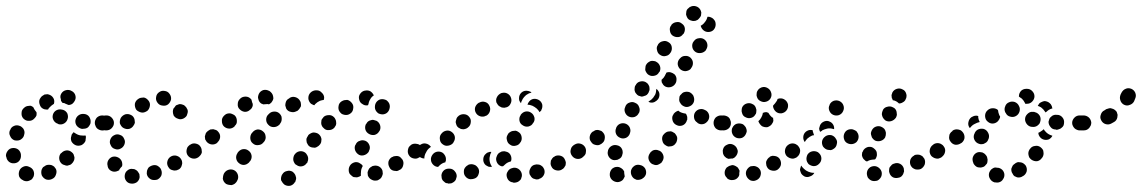

<svg xmlns="http://www.w3.org/2000/svg" viewBox="-35 -582 3818 642"><path d="M54 24Q59 24 63 22Q68 20 72 17Q75 13 77 9Q81 -1 77 -11Q73 -20 63 -24Q63 -24 63 -24Q53 -29 44 -25Q34 -21 30 -12Q26 -2 29 8Q33 17 43 21Q43 22 44 22Q49 24 54 24ZM152 2Q156 -8 152 -17Q149 -21 146 -25Q142 -28 137 -30Q133 -31 128 -31Q123 -31 118 -29L117 -28Q113 -26 109 -23Q106 -19 104 -14Q103 -10 103 -5Q103 0 105 5Q110 14 119 18Q129 21 138 17L140 16Q149 12 152 2ZM213 -47Q214 -51 214 -56Q213 -61 211 -66Q209 -70 205 -73Q197 -80 187 -79Q177 -78 170 -70H169Q162 -62 163 -51Q164 -41 172 -34Q176 -31 181 -30Q185 -28 190 -28Q195 -29 200 -31Q204 -33 207 -37L208 -38Q211 -42 213 -47ZM-5 -41Q3 -35 13 -36Q24 -37 30 -45Q36 -53 35 -64V-65Q34 -75 26 -82Q18 -88 7 -87Q-3 -86 -9 -78Q-16 -69 -15 -59L-14 -58Q-13 -48 -5 -41ZM252 -121Q253 -125 251 -129Q244 -128 238 -129H236Q227 -130 219 -135Q215 -137 211 -140Q209 -138 207 -135Q205 -133 204 -130V-128Q200 -119 204 -109Q209 -100 219 -96Q228 -93 238 -97Q247 -102 251 -111V-113Q252 -117 252 -121ZM-1 -127Q3 -117 13 -113Q17 -112 22 -112Q27 -112 32 -114Q36 -116 40 -120Q43 -123 45 -128V-129Q47 -134 47 -139Q47 -144 45 -148Q43 -153 39 -156Q35 -160 31 -161Q21 -165 12 -161Q2 -157 -1 -147L-2 -146Q-6 -136 -1 -127ZM338 -153Q346 -161 346 -171Q346 -181 338 -189Q331 -196 321 -196H319Q309 -196 302 -189Q294 -181 294 -171Q294 -161 302 -153Q309 -146 319 -146H320Q331 -146 338 -153ZM250 -152Q255 -153 259 -156Q263 -160 265 -164Q268 -168 268 -173Q269 -183 263 -192Q257 -200 246 -201H245Q235 -202 227 -196Q219 -190 217 -179Q216 -169 222 -161Q229 -153 239 -151H240Q245 -151 250 -152ZM179 -169Q188 -174 191 -184Q194 -193 190 -203Q185 -212 175 -215H174Q164 -218 155 -214Q145 -209 142 -199Q139 -189 144 -180Q149 -171 159 -168L160 -167Q170 -164 179 -169ZM38 -211Q37 -206 37 -201Q37 -196 39 -192Q41 -187 45 -184Q53 -177 63 -178Q73 -178 80 -186L81 -187Q85 -191 87 -196Q88 -202 87 -207Q87 -208 86 -208Q80 -215 76 -224Q73 -226 69 -228Q66 -229 62 -228Q57 -228 52 -226Q48 -224 44 -220L43 -219Q40 -216 38 -211ZM98 -232Q94 -242 98 -251Q99 -252 100 -254Q102 -258 106 -261Q110 -264 114 -266Q119 -267 124 -267Q129 -266 133 -264Q141 -260 145 -251Q148 -243 145 -234Q145 -234 144 -234Q136 -229 129 -221Q127 -219 126 -216Q122 -215 118 -216Q114 -216 110 -218Q101 -222 98 -232ZM167 -256Q167 -256 167 -257Q167 -259 167 -261Q167 -263 168 -265Q172 -275 181 -279Q191 -283 200 -280Q201 -279 202 -279Q212 -275 216 -266Q220 -256 216 -247Q213 -240 207 -235Q201 -231 194 -231Q188 -234 182 -236L181 -237Q177 -238 174 -238Q172 -240 171 -242Q170 -243 169 -245Q169 -250 167 -256Z M423 27Q431 20 432 10Q432 5 431 0Q429 -4 426 -8Q423 -12 419 -14Q415 -17 410 -17H409Q399 -19 391 -12Q383 -6 382 5Q381 15 387 23Q393 31 404 32Q414 33 423 27ZM504 6Q508 -4 504 -14Q503 -18 499 -22Q496 -25 491 -28Q487 -30 482 -30Q477 -30 472 -28Q467 -26 463 -23Q460 -20 458 -15Q456 -11 456 -6Q455 -1 457 4Q459 9 462 12Q466 16 470 18Q475 20 480 20Q485 20 489 19H490Q499 15 504 6ZM336 -11Q327 -16 325 -26V-27Q322 -37 327 -46Q332 -55 342 -58Q352 -60 361 -55Q370 -50 373 -40Q374 -36 374 -33Q374 -29 373 -26Q368 -21 364 -15Q364 -14 364 -13Q362 -12 360 -11Q358 -10 355 -9Q345 -6 336 -11ZM569 -21Q572 -25 573 -30Q575 -35 574 -40Q574 -44 571 -49Q566 -58 556 -61Q547 -64 537 -59Q528 -54 525 -44Q522 -34 527 -25Q530 -20 533 -17Q537 -14 542 -13Q547 -11 552 -12Q557 -12 561 -15H562Q566 -17 569 -21ZM628 -56Q632 -59 635 -63Q638 -68 638 -73Q639 -77 638 -82Q637 -87 634 -91Q628 -100 618 -101Q608 -103 599 -97Q595 -94 592 -90Q590 -86 589 -81Q588 -76 589 -71Q590 -66 593 -62Q599 -54 609 -52Q619 -50 628 -56ZM335 -97Q339 -87 349 -84Q359 -80 368 -85Q377 -89 381 -99Q385 -109 380 -118Q376 -128 366 -131Q356 -135 347 -130Q338 -126 334 -116Q330 -106 335 -97ZM297 -148Q306 -144 316 -147Q324 -150 329 -158Q333 -166 332 -175Q330 -184 323 -190Q316 -196 307 -196Q297 -196 289 -189Q282 -181 282 -171Q282 -166 284 -162Q287 -152 297 -148ZM366 -179Q365 -174 366 -169Q368 -164 371 -160Q374 -156 378 -154Q387 -149 397 -151Q407 -154 412 -163Q415 -167 416 -172Q416 -177 415 -182Q414 -187 411 -191Q408 -195 404 -197Q395 -202 385 -200Q375 -197 369 -188Q367 -184 366 -179ZM560 -185Q569 -181 579 -186Q583 -188 587 -192Q590 -195 591 -200Q593 -205 593 -210Q593 -215 590 -219Q588 -224 584 -227Q581 -231 576 -232Q571 -234 566 -234Q561 -233 557 -231Q556 -231 554 -230Q553 -229 552 -228Q549 -223 545 -219Q543 -214 543 -209Q543 -203 545 -198V-197Q550 -188 560 -185ZM416 -235Q415 -225 420 -216Q423 -212 427 -210Q432 -207 437 -206Q441 -205 446 -206Q451 -207 455 -210H456Q464 -216 466 -227Q468 -237 462 -245Q459 -249 455 -252Q451 -255 446 -256Q441 -256 436 -255Q431 -254 427 -251Q418 -245 416 -235ZM496 -273Q488 -267 487 -257Q485 -247 492 -238Q498 -230 508 -229Q519 -227 527 -233Q535 -240 537 -250Q538 -260 532 -268Q526 -277 515 -278Q505 -280 496 -273Z M955 17Q956 13 954 8Q953 3 950 -1Q947 -5 943 -8Q934 -13 924 -10Q914 -8 909 1L908 2Q906 6 905 11Q904 16 905 21Q907 25 910 29Q913 33 917 36Q926 41 936 39Q946 36 951 27H952Q954 22 955 17ZM761 5Q759 -5 751 -11Q742 -17 732 -15Q722 -13 716 -5L714 -2Q712 2 711 7Q710 12 710 16Q711 21 714 26Q717 30 721 33Q725 35 730 36Q735 37 739 37Q744 36 749 33Q753 30 756 26L757 24Q763 15 761 5ZM1236 16Q1240 13 1242 8Q1244 4 1245 -1Q1245 -6 1244 -11Q1241 -21 1231 -26Q1222 -30 1212 -27H1211Q1207 -25 1203 -22Q1199 -19 1197 -14Q1195 -10 1194 -5Q1194 0 1195 5Q1199 15 1208 19Q1217 24 1227 21H1228Q1232 19 1236 16ZM1147 10Q1143 8 1139 4Q1135 1 1133 -3Q1131 -8 1131 -13V-14Q1131 -24 1138 -32Q1145 -39 1155 -40Q1160 -40 1165 -38Q1169 -36 1173 -33Q1174 -32 1176 -30Q1177 -28 1178 -27Q1177 -26 1177 -25Q1172 -16 1172 -6Q1171 0 1172 5Q1169 8 1165 9Q1161 11 1157 11Q1152 11 1147 10ZM1313 -29Q1316 -39 1311 -48Q1308 -52 1305 -55Q1301 -59 1296 -60Q1291 -61 1286 -60Q1281 -60 1277 -57H1276Q1267 -52 1264 -42Q1262 -32 1267 -23Q1269 -18 1273 -15Q1277 -12 1282 -11Q1287 -10 1292 -10Q1297 -11 1301 -14H1302Q1311 -19 1313 -29ZM995 -46Q996 -51 995 -56Q994 -61 991 -65Q989 -69 985 -72Q976 -78 966 -76Q956 -74 950 -65L949 -64Q947 -60 946 -55Q945 -50 946 -45Q947 -41 950 -36Q952 -32 957 -30Q965 -24 975 -26Q985 -28 991 -37H992Q994 -42 995 -46ZM806 -63Q804 -73 795 -79Q791 -82 786 -83Q781 -84 776 -83Q771 -82 767 -79Q763 -76 760 -72L759 -70Q753 -61 755 -51Q757 -41 766 -35Q770 -32 775 -31Q780 -30 784 -31Q789 -32 793 -35Q798 -38 800 -42L802 -44Q808 -53 806 -63ZM1375 -63Q1378 -67 1378 -72Q1379 -77 1378 -82Q1377 -87 1374 -91Q1369 -100 1358 -101Q1348 -103 1340 -98L1339 -97Q1335 -94 1332 -90Q1330 -86 1329 -81Q1328 -76 1329 -71Q1330 -66 1333 -62Q1338 -54 1349 -52Q1359 -50 1367 -56H1368Q1372 -59 1375 -63ZM636 -64Q639 -68 640 -73Q640 -78 639 -83Q638 -88 635 -92Q630 -100 619 -102Q609 -104 601 -98H600Q596 -95 593 -90Q590 -86 589 -81Q589 -76 590 -72Q591 -67 593 -63Q599 -54 610 -52Q620 -51 628 -56L629 -57Q633 -60 636 -64ZM1153 -78Q1157 -69 1166 -64Q1171 -62 1175 -62Q1180 -62 1185 -64Q1190 -66 1193 -69Q1197 -72 1199 -77V-78Q1204 -87 1200 -97Q1196 -107 1187 -111Q1182 -113 1177 -113Q1172 -113 1168 -111Q1163 -110 1159 -106Q1156 -103 1154 -98L1153 -97Q1149 -88 1153 -78ZM1039 -107Q1040 -112 1040 -117Q1039 -122 1037 -126Q1034 -131 1030 -134Q1026 -137 1021 -138Q1017 -139 1012 -139Q1007 -138 1002 -135Q998 -133 995 -129V-128Q992 -124 990 -119Q989 -115 990 -110Q990 -105 993 -101Q995 -96 999 -93Q1003 -90 1008 -89Q1013 -88 1018 -88Q1023 -89 1027 -92Q1031 -94 1034 -98L1035 -99Q1038 -103 1039 -107ZM853 -127Q852 -137 844 -143Q836 -150 825 -149Q815 -147 809 -139L807 -137Q801 -129 802 -118Q803 -108 811 -102Q819 -95 830 -97Q840 -98 846 -106L848 -108Q855 -117 853 -127ZM701 -123Q702 -133 695 -141Q692 -145 688 -147Q683 -149 678 -150Q673 -150 668 -149Q664 -147 660 -144L659 -143Q655 -140 653 -136Q651 -131 650 -126Q650 -121 651 -116Q653 -112 656 -108Q663 -100 673 -99Q684 -98 692 -105V-106Q700 -113 701 -123ZM1187 -148Q1190 -139 1199 -134Q1208 -129 1218 -131Q1228 -134 1233 -143L1234 -144Q1239 -153 1236 -163Q1233 -173 1224 -178Q1219 -180 1214 -181Q1210 -182 1205 -180Q1200 -179 1196 -176Q1192 -173 1190 -168H1189Q1184 -158 1187 -148ZM1088 -163Q1090 -168 1089 -173Q1089 -178 1087 -182Q1085 -187 1082 -190Q1074 -198 1064 -197Q1053 -197 1046 -190V-189Q1042 -185 1040 -181Q1039 -176 1039 -171Q1039 -166 1041 -162Q1043 -157 1047 -154Q1054 -146 1064 -147Q1075 -147 1082 -154L1083 -155Q1086 -159 1088 -163ZM757 -178Q757 -189 750 -196Q746 -199 741 -201Q737 -203 732 -203Q727 -203 722 -201Q718 -199 714 -195Q706 -187 707 -177Q707 -166 714 -159Q722 -152 732 -152Q742 -152 750 -160V-161Q758 -168 757 -178ZM905 -174Q907 -179 907 -184Q907 -189 906 -193Q904 -198 900 -202Q893 -209 883 -209Q872 -209 865 -202L863 -200Q855 -193 855 -182Q855 -172 862 -165Q869 -157 880 -157Q890 -157 898 -164L900 -166Q903 -170 905 -174ZM1146 -219Q1148 -229 1142 -237Q1139 -241 1135 -244Q1131 -247 1126 -248Q1121 -248 1116 -247Q1112 -246 1107 -243Q1098 -237 1097 -227Q1095 -216 1101 -208Q1104 -204 1108 -201Q1112 -199 1117 -198Q1122 -197 1127 -198Q1132 -199 1136 -202Q1145 -208 1146 -219ZM1219 -219Q1220 -214 1223 -210Q1226 -206 1230 -203Q1234 -201 1239 -200Q1249 -198 1258 -204Q1266 -210 1268 -221Q1269 -226 1268 -231Q1267 -236 1264 -240Q1261 -244 1257 -247Q1253 -249 1248 -250Q1237 -252 1229 -246Q1221 -240 1219 -230V-229Q1218 -224 1219 -219ZM966 -218Q969 -222 971 -226Q972 -231 971 -236Q971 -241 968 -245Q963 -254 953 -257Q943 -260 934 -255L932 -253Q927 -251 924 -247Q921 -243 920 -238Q919 -234 919 -229Q920 -224 922 -219Q927 -210 937 -208Q947 -205 956 -210L959 -211Q963 -214 966 -218ZM803 -216H802Q795 -208 784 -208Q774 -209 767 -216Q759 -223 760 -234Q760 -244 767 -251L768 -252Q775 -259 786 -259Q796 -259 803 -252Q804 -251 805 -250Q805 -249 806 -248Q806 -246 807 -244Q808 -239 810 -235Q811 -230 809 -225Q807 -220 803 -216ZM1203 -250Q1207 -258 1215 -263Q1211 -272 1203 -277Q1195 -281 1186 -279H1185Q1175 -277 1169 -268Q1163 -260 1166 -249Q1168 -239 1177 -234Q1185 -228 1195 -230L1196 -231Q1196 -232 1196 -233H1197Q1198 -242 1203 -250ZM998 -245Q996 -249 996 -254Q996 -265 1003 -272Q1010 -279 1020 -280H1023H1024Q1034 -280 1041 -272Q1049 -265 1049 -254Q1049 -253 1048 -251Q1048 -250 1048 -248Q1041 -247 1035 -245Q1026 -241 1019 -234Q1017 -232 1016 -230Q1012 -231 1009 -233Q1006 -234 1003 -237Q1000 -240 998 -245ZM840 -235Q836 -237 833 -241Q830 -245 829 -250Q827 -255 828 -260Q829 -265 831 -269Q836 -278 846 -281Q856 -283 865 -278Q866 -278 867 -277Q871 -274 874 -270Q877 -266 878 -261Q879 -257 879 -252Q878 -247 875 -243Q873 -239 870 -237Q868 -235 864 -233Q862 -234 859 -234Q852 -234 845 -233Q844 -233 843 -234Q842 -234 841 -235Q840 -235 840 -235Z M1474 31Q1479 29 1483 26Q1487 23 1489 19Q1491 14 1492 9Q1493 -1 1486 -9Q1480 -17 1470 -18H1469Q1458 -19 1450 -13Q1442 -6 1441 4Q1441 9 1442 14Q1443 18 1446 22Q1450 26 1454 29Q1458 31 1463 31L1464 32Q1469 32 1474 31ZM1691 28Q1696 27 1700 24Q1704 21 1707 17Q1709 12 1710 7Q1711 -3 1705 -11Q1699 -19 1689 -21H1688Q1683 -22 1678 -20Q1673 -19 1669 -16Q1665 -13 1663 -9Q1660 -5 1659 0Q1658 10 1664 19Q1670 27 1681 28L1682 29Q1687 29 1691 28ZM1783 4Q1788 -5 1785 -15Q1783 -20 1780 -24Q1777 -27 1772 -30Q1768 -32 1763 -32Q1758 -33 1753 -31H1752Q1742 -28 1738 -18Q1733 -9 1736 1Q1738 5 1741 9Q1744 13 1748 15Q1753 17 1758 18Q1763 18 1767 17L1768 16Q1778 13 1783 4ZM1565 1Q1569 -9 1565 -18Q1562 -23 1559 -26Q1555 -30 1551 -31Q1546 -33 1541 -33Q1536 -33 1531 -31L1530 -30Q1526 -28 1523 -25Q1519 -21 1517 -16Q1516 -12 1516 -7Q1516 -2 1518 3Q1520 7 1524 11Q1527 14 1532 16Q1537 18 1542 17Q1547 17 1551 15H1552Q1562 11 1565 1ZM1851 -21Q1854 -25 1856 -29Q1857 -34 1857 -39Q1856 -44 1854 -48Q1850 -58 1840 -61Q1830 -64 1821 -60L1820 -59Q1815 -57 1812 -53Q1809 -49 1807 -45Q1806 -40 1806 -35Q1806 -30 1809 -25Q1813 -16 1823 -13Q1833 -10 1842 -14L1843 -15Q1848 -17 1851 -21ZM1608 -74Q1603 -75 1599 -73Q1594 -72 1591 -69L1590 -68Q1582 -62 1581 -51Q1580 -41 1586 -33Q1589 -29 1594 -27Q1598 -24 1603 -24Q1605 -24 1606 -24Q1608 -24 1610 -24Q1609 -26 1608 -28Q1603 -36 1602 -46Q1601 -55 1604 -64V-65Q1606 -70 1608 -74ZM1411 -34Q1405 -42 1406 -52V-53Q1408 -63 1416 -70Q1424 -76 1434 -75Q1445 -74 1451 -65Q1457 -57 1456 -47V-46Q1456 -44 1455 -43Q1455 -41 1454 -39Q1454 -39 1453 -39Q1444 -37 1436 -30Q1433 -27 1430 -24Q1429 -24 1429 -24Q1428 -24 1428 -24Q1418 -25 1411 -34ZM1627 -38Q1622 -48 1625 -57L1626 -59Q1627 -63 1630 -67Q1633 -71 1638 -73Q1642 -76 1647 -76Q1652 -77 1657 -75Q1667 -73 1672 -64Q1677 -54 1674 -44L1673 -43Q1673 -43 1673 -43Q1673 -43 1673 -42Q1663 -40 1656 -34Q1651 -30 1647 -26Q1646 -26 1644 -26Q1643 -26 1642 -26Q1632 -29 1627 -38ZM1919 -63Q1922 -67 1923 -72Q1924 -77 1923 -82Q1922 -87 1919 -91Q1913 -99 1903 -101Q1892 -103 1884 -97L1883 -96Q1879 -94 1876 -89Q1874 -85 1873 -80Q1872 -75 1873 -71Q1874 -66 1877 -62Q1883 -53 1893 -51Q1903 -49 1912 -55V-56Q1917 -59 1919 -63ZM1390 -73Q1394 -82 1402 -88Q1404 -89 1406 -91Q1406 -91 1406 -91Q1406 -92 1405 -92Q1399 -100 1389 -102Q1379 -104 1371 -98H1370Q1361 -92 1359 -81Q1358 -71 1363 -63Q1367 -58 1372 -55Q1378 -52 1384 -52Q1384 -53 1384 -55V-56Q1385 -65 1390 -73ZM1660 -114Q1662 -103 1671 -98Q1679 -92 1690 -95Q1700 -97 1705 -106L1706 -107Q1711 -115 1709 -125Q1707 -136 1698 -141Q1694 -144 1689 -145Q1684 -145 1679 -144Q1674 -143 1670 -140Q1666 -138 1663 -133V-132Q1657 -124 1660 -114ZM1436 -115Q1437 -105 1446 -99Q1454 -93 1464 -95Q1475 -97 1481 -105V-106Q1487 -114 1486 -124Q1484 -135 1475 -141Q1467 -147 1457 -145Q1447 -143 1441 -135L1440 -134Q1434 -126 1436 -115ZM1492 -187Q1490 -182 1489 -177Q1488 -173 1490 -168Q1491 -163 1494 -159Q1497 -155 1502 -153Q1506 -150 1511 -150Q1516 -149 1521 -151Q1525 -152 1529 -155L1530 -156Q1538 -162 1539 -172Q1541 -183 1534 -191Q1528 -199 1518 -200Q1507 -201 1499 -195L1498 -194Q1494 -191 1492 -187ZM1702 -178Q1704 -168 1713 -163Q1717 -160 1722 -159Q1727 -158 1732 -159Q1736 -160 1741 -163Q1745 -166 1747 -170L1748 -171Q1754 -179 1752 -189Q1749 -200 1741 -205Q1737 -208 1732 -209Q1727 -210 1722 -209Q1717 -208 1713 -205Q1709 -202 1706 -198V-197Q1700 -189 1702 -178ZM1554 -224Q1551 -214 1556 -205Q1561 -196 1571 -193Q1581 -190 1590 -195H1591Q1600 -200 1603 -210Q1606 -220 1601 -229Q1597 -238 1587 -241Q1577 -244 1568 -239H1567Q1558 -234 1554 -224ZM1731 -238 1732 -239Q1737 -248 1747 -251Q1757 -253 1766 -248Q1775 -243 1778 -233Q1780 -223 1775 -214V-213Q1774 -211 1772 -210Q1771 -208 1769 -207Q1768 -209 1766 -212Q1761 -219 1753 -224Q1746 -229 1737 -231Q1733 -232 1729 -232Q1729 -234 1730 -235Q1731 -237 1731 -238ZM1627 -258Q1622 -249 1625 -239Q1627 -235 1630 -231Q1633 -227 1638 -225Q1642 -222 1647 -222Q1652 -221 1657 -223H1658Q1668 -226 1672 -235Q1677 -244 1674 -254Q1671 -264 1662 -269Q1653 -274 1643 -271H1642Q1632 -267 1627 -258ZM1712 -275Q1720 -280 1730 -278H1731Q1734 -277 1737 -276Q1740 -275 1742 -273Q1742 -273 1741 -272Q1732 -270 1724 -264Q1717 -258 1712 -250V-249Q1708 -243 1707 -237Q1703 -241 1701 -247Q1700 -253 1701 -259Q1703 -269 1712 -275Z M2029 27Q2018 26 2011 19Q2011 18 2010 18Q2003 10 2004 -1Q2005 -11 2012 -18Q2016 -21 2021 -23Q2025 -24 2030 -24Q2035 -24 2040 -21Q2044 -19 2048 -15Q2048 -15 2048 -15Q2049 -14 2050 -12Q2051 -11 2052 -9Q2052 -3 2053 2Q2053 5 2054 8Q2053 11 2051 14Q2049 18 2047 20Q2039 27 2029 27ZM2125 0Q2127 -10 2122 -19Q2116 -28 2106 -30Q2096 -33 2087 -28L2086 -27Q2078 -22 2075 -12Q2073 -2 2078 7Q2081 12 2085 15Q2089 17 2093 19Q2098 20 2103 19Q2108 18 2112 16L2113 15Q2122 10 2125 0ZM2184 -57Q2183 -67 2176 -74Q2172 -78 2167 -79Q2163 -81 2158 -81Q2153 -81 2148 -79Q2144 -76 2140 -73V-72Q2133 -64 2133 -54Q2134 -44 2141 -37Q2145 -33 2150 -32Q2154 -30 2159 -30Q2164 -30 2169 -33Q2173 -35 2177 -38V-39Q2184 -47 2184 -57ZM2000 -59Q2005 -50 2015 -47Q2020 -46 2025 -47Q2030 -47 2034 -50Q2039 -52 2042 -56Q2045 -60 2046 -65V-66Q2048 -70 2047 -75Q2047 -80 2044 -85Q2042 -89 2038 -92Q2034 -95 2029 -96Q2019 -99 2010 -94Q2001 -89 1998 -79V-78Q1995 -68 2000 -59ZM1921 -64Q1924 -68 1924 -73Q1925 -78 1924 -83Q1923 -88 1920 -92Q1914 -100 1904 -102Q1894 -104 1886 -98H1885Q1876 -92 1874 -81Q1873 -71 1878 -63Q1884 -54 1895 -52Q1905 -51 1913 -56L1914 -57Q1918 -60 1921 -64ZM2229 -114Q2230 -119 2229 -124Q2227 -129 2224 -133Q2222 -137 2217 -139Q2213 -142 2208 -143Q2203 -143 2198 -142Q2194 -141 2190 -138Q2186 -135 2183 -131L2182 -130Q2177 -121 2180 -111Q2182 -101 2191 -96Q2195 -93 2200 -92Q2205 -92 2210 -93Q2215 -94 2219 -97Q2223 -100 2225 -104L2226 -105Q2228 -109 2229 -114ZM1987 -118Q1989 -129 1983 -137Q1980 -141 1976 -144Q1971 -146 1967 -147Q1962 -148 1957 -147Q1952 -145 1948 -142H1947Q1939 -136 1937 -126Q1935 -115 1942 -107Q1944 -103 1949 -100Q1953 -98 1958 -97Q1963 -96 1968 -97Q1972 -99 1976 -101L1977 -102Q1986 -108 1987 -118ZM2025 -134Q2029 -125 2039 -121Q2048 -117 2058 -121Q2067 -125 2071 -135V-136Q2075 -145 2071 -155Q2067 -164 2058 -168Q2048 -172 2038 -168Q2029 -164 2025 -154V-153Q2021 -144 2025 -134ZM2402 -153Q2409 -160 2409 -171Q2409 -176 2407 -180Q2406 -185 2402 -189Q2399 -192 2394 -194Q2389 -196 2384 -196H2383Q2373 -196 2366 -189Q2358 -182 2358 -171Q2358 -166 2360 -162Q2362 -157 2365 -153Q2369 -150 2373 -148Q2378 -146 2383 -146H2384Q2394 -146 2402 -153ZM2261 -178V-177Q2257 -167 2248 -163Q2238 -159 2229 -163Q2219 -167 2215 -176Q2211 -186 2214 -195L2215 -196Q2217 -202 2222 -206Q2227 -210 2233 -212Q2238 -207 2245 -205Q2251 -203 2258 -202Q2260 -200 2261 -197Q2262 -194 2263 -191Q2263 -189 2263 -187Q2263 -185 2263 -182Q2262 -180 2261 -178ZM2306 -167Q2311 -166 2316 -167Q2321 -168 2325 -171Q2329 -174 2332 -178Q2338 -187 2336 -197Q2334 -207 2325 -213H2324Q2315 -219 2305 -217Q2295 -215 2289 -206Q2284 -198 2286 -187Q2288 -177 2297 -172V-171Q2302 -168 2306 -167ZM2055 -206Q2059 -196 2068 -192Q2077 -188 2087 -191Q2097 -195 2101 -204L2102 -205Q2106 -215 2102 -224Q2099 -234 2089 -238Q2080 -243 2070 -239Q2060 -236 2056 -226V-225Q2051 -216 2055 -206ZM2253 -226Q2262 -222 2272 -227Q2281 -231 2285 -241Q2288 -251 2284 -260V-261Q2279 -270 2270 -274Q2260 -277 2250 -273Q2246 -271 2243 -267Q2239 -264 2237 -259Q2236 -254 2236 -249Q2236 -244 2238 -240L2239 -239Q2243 -230 2253 -226ZM2170 -263Q2169 -252 2161 -246L2160 -245Q2154 -240 2147 -239Q2139 -238 2133 -242Q2138 -245 2143 -249Q2150 -255 2154 -263L2155 -264Q2159 -272 2159 -281Q2160 -283 2160 -285Q2161 -284 2162 -283Q2163 -282 2164 -281Q2171 -273 2170 -263ZM2087 -286Q2086 -281 2088 -276Q2089 -272 2093 -268Q2096 -264 2100 -262Q2105 -260 2110 -259Q2115 -259 2119 -261Q2124 -262 2128 -265Q2132 -269 2134 -273V-274Q2137 -279 2137 -283Q2137 -288 2136 -293Q2134 -298 2131 -302Q2128 -305 2123 -308Q2114 -312 2104 -309Q2094 -306 2090 -296H2089Q2087 -291 2087 -286ZM2227 -315Q2228 -325 2221 -333Q2215 -338 2208 -340Q2200 -342 2193 -339Q2192 -335 2189 -331V-330Q2185 -322 2178 -316Q2177 -316 2177 -315Q2177 -310 2178 -306Q2180 -302 2183 -298Q2190 -290 2201 -290Q2211 -290 2219 -297Q2227 -305 2227 -315ZM2123 -355Q2122 -350 2123 -346Q2125 -341 2128 -337Q2131 -333 2135 -331Q2144 -326 2154 -329Q2164 -331 2169 -341H2170Q2175 -351 2172 -360Q2169 -370 2160 -375Q2156 -378 2151 -378Q2146 -379 2141 -378Q2136 -376 2132 -373Q2128 -370 2126 -366L2125 -365Q2123 -360 2123 -355ZM2282 -371Q2282 -381 2274 -389Q2266 -396 2256 -395Q2246 -395 2239 -387L2238 -386Q2231 -379 2231 -368Q2232 -358 2239 -351Q2247 -344 2257 -344Q2268 -345 2275 -352V-353Q2282 -361 2282 -371ZM2162 -414Q2164 -403 2173 -398Q2182 -392 2192 -395Q2202 -397 2207 -406L2208 -407Q2213 -416 2211 -426Q2209 -436 2200 -441Q2191 -447 2181 -444Q2171 -442 2165 -433V-432Q2159 -424 2162 -414ZM2330 -435Q2328 -445 2319 -451Q2311 -456 2301 -454Q2291 -453 2285 -444L2284 -443Q2278 -435 2280 -424Q2282 -414 2291 -408Q2299 -403 2310 -405Q2320 -407 2326 -415V-416Q2332 -425 2330 -435ZM2205 -480Q2206 -469 2214 -463Q2223 -457 2233 -458Q2243 -459 2249 -468H2250Q2256 -477 2255 -487Q2254 -497 2245 -503Q2237 -510 2227 -508Q2217 -507 2210 -499V-498Q2203 -490 2205 -480ZM2356 -511Q2354 -515 2350 -519Q2347 -522 2342 -524Q2338 -526 2333 -526Q2332 -526 2332 -526Q2331 -526 2331 -526Q2331 -525 2330 -524Q2328 -515 2321 -507Q2316 -500 2308 -496Q2310 -487 2317 -481Q2324 -475 2333 -475Q2344 -475 2351 -482Q2358 -490 2358 -500V-501Q2358 -506 2356 -511ZM2264 -552Q2261 -549 2260 -544Q2259 -539 2259 -534Q2260 -529 2262 -525Q2264 -520 2268 -517Q2272 -514 2277 -513Q2282 -511 2287 -512Q2292 -512 2296 -515H2297Q2301 -518 2304 -522Q2307 -525 2309 -530Q2310 -535 2310 -540Q2309 -545 2307 -549Q2302 -558 2292 -561Q2282 -564 2273 -559H2272Q2268 -556 2264 -552Z M2507 8Q2511 -2 2508 -11Q2506 -16 2502 -20Q2499 -23 2494 -25Q2490 -27 2485 -27Q2480 -27 2475 -26Q2466 -22 2461 -12Q2457 -3 2461 7Q2465 16 2474 21Q2484 25 2493 21Q2503 17 2507 8ZM2414 20Q2404 21 2396 14V13Q2388 6 2388 -4Q2388 -14 2395 -22Q2399 -25 2403 -27Q2408 -29 2413 -30Q2418 -30 2422 -28Q2427 -26 2430 -23H2431Q2433 -20 2435 -17Q2437 -14 2438 -11Q2437 -7 2437 -3Q2437 0 2437 3Q2436 6 2435 8Q2433 11 2431 13Q2424 20 2414 20ZM2576 -30Q2578 -40 2573 -49Q2571 -53 2567 -56Q2563 -59 2558 -60Q2553 -61 2548 -61Q2543 -60 2539 -58V-57Q2535 -55 2532 -51Q2529 -47 2527 -42Q2526 -37 2527 -33Q2527 -28 2530 -23Q2535 -14 2545 -12Q2555 -9 2564 -14Q2573 -20 2576 -30ZM2390 -57Q2386 -60 2384 -65Q2382 -69 2382 -74Q2381 -79 2383 -84Q2386 -94 2396 -98Q2405 -103 2415 -99Q2420 -97 2423 -94Q2427 -91 2429 -86Q2431 -82 2432 -77Q2432 -72 2430 -67Q2428 -62 2424 -58Q2421 -54 2415 -52Q2414 -52 2412 -52Q2407 -52 2402 -51Q2401 -51 2400 -51Q2399 -52 2398 -52Q2394 -53 2390 -57ZM2636 -64Q2639 -68 2639 -73Q2640 -78 2639 -82Q2638 -87 2635 -91Q2629 -100 2619 -101Q2609 -103 2600 -97Q2592 -91 2590 -81Q2588 -71 2594 -62Q2597 -58 2601 -56Q2606 -53 2611 -52Q2615 -51 2620 -52Q2625 -54 2629 -56V-57Q2633 -59 2636 -64ZM2414 -154Q2413 -154 2413 -153Q2410 -143 2414 -134Q2418 -125 2428 -121Q2437 -118 2446 -121Q2455 -125 2459 -134Q2461 -138 2462 -143Q2462 -148 2460 -153Q2459 -157 2455 -161Q2452 -165 2448 -167Q2438 -171 2428 -168Q2419 -165 2414 -155Q2414 -155 2414 -154ZM2401 -175Q2399 -184 2392 -190Q2385 -196 2376 -196Q2366 -196 2358 -189Q2351 -181 2351 -171Q2351 -161 2358 -153Q2366 -146 2376 -146Q2380 -146 2383 -147Q2386 -148 2389 -150Q2390 -156 2392 -161Q2393 -163 2394 -165Q2397 -171 2401 -175ZM2520 -206Q2523 -207 2527 -207Q2530 -207 2533 -205Q2534 -205 2534 -205Q2539 -196 2546 -190Q2548 -189 2550 -188Q2550 -188 2550 -188Q2550 -188 2550 -188Q2551 -183 2551 -178Q2550 -173 2547 -169Q2545 -165 2541 -162Q2537 -159 2532 -157Q2527 -156 2522 -157Q2517 -158 2513 -160Q2509 -163 2506 -167Q2503 -171 2501 -176Q2501 -176 2501 -176Q2501 -176 2501 -177Q2507 -182 2511 -190Q2515 -197 2516 -205Q2517 -205 2518 -205Q2519 -206 2520 -206ZM2445 -215Q2444 -210 2446 -205Q2447 -200 2450 -196Q2453 -192 2458 -190Q2467 -185 2477 -188Q2487 -191 2491 -200H2492Q2494 -205 2494 -210Q2495 -215 2493 -219Q2492 -224 2489 -228Q2486 -232 2481 -234Q2472 -239 2462 -236Q2452 -233 2447 -224Q2445 -219 2445 -215ZM2600 -232Q2598 -242 2590 -248Q2582 -254 2572 -253Q2570 -253 2568 -252Q2566 -252 2565 -251Q2564 -247 2562 -244Q2557 -236 2550 -229Q2550 -228 2550 -227Q2550 -226 2550 -225Q2552 -215 2560 -208Q2568 -202 2578 -203Q2589 -205 2595 -213Q2601 -221 2600 -232ZM2503 -285Q2500 -282 2497 -277Q2495 -273 2495 -268Q2494 -263 2496 -258Q2499 -248 2508 -244Q2517 -239 2527 -242Q2537 -245 2542 -254Q2547 -264 2543 -274Q2540 -283 2531 -288Q2522 -293 2512 -290Q2507 -288 2503 -285Z M2893 23Q2898 23 2902 20Q2906 17 2909 13Q2912 9 2913 4Q2915 -6 2910 -14Q2904 -23 2894 -26Q2884 -28 2875 -23Q2866 -17 2864 -7Q2863 -2 2864 3Q2865 8 2867 12Q2870 16 2874 19Q2878 22 2883 23Q2888 24 2893 23ZM2979 8Q2983 4 2985 0Q2987 -5 2988 -9Q2988 -14 2987 -19Q2984 -29 2975 -34Q2965 -39 2955 -35Q2950 -34 2947 -31Q2943 -27 2940 -23Q2938 -19 2938 -14Q2937 -9 2939 -4Q2942 6 2951 11Q2960 15 2970 12H2971Q2975 11 2979 8ZM2640 -16Q2640 -11 2642 -7Q2643 -2 2647 2Q2650 5 2655 8Q2664 12 2673 8Q2683 5 2688 -4Q2682 -4 2677 -5Q2668 -7 2660 -12Q2653 -17 2647 -24Q2646 -26 2644 -29Q2644 -28 2644 -27Q2643 -27 2643 -26Q2641 -21 2640 -16ZM3057 -32Q3060 -42 3056 -51Q3053 -55 3050 -59Q3046 -62 3041 -64Q3037 -65 3032 -65Q3027 -65 3022 -63V-62Q3013 -58 3009 -48Q3006 -38 3010 -29Q3012 -25 3016 -21Q3020 -18 3025 -16Q3029 -15 3034 -15Q3039 -15 3044 -17Q3053 -22 3057 -32ZM2711 -47Q2712 -52 2711 -57Q2710 -62 2707 -66Q2704 -70 2700 -73Q2691 -78 2681 -76Q2671 -74 2665 -65Q2663 -61 2662 -56Q2661 -51 2662 -46Q2663 -41 2666 -37Q2668 -33 2672 -31Q2677 -28 2682 -27Q2686 -26 2691 -27Q2696 -28 2700 -31Q2704 -34 2707 -38Q2710 -42 2711 -47ZM2847 -63Q2847 -68 2848 -73H2849Q2852 -83 2861 -88Q2870 -93 2880 -90Q2885 -88 2888 -85Q2892 -82 2895 -77Q2897 -73 2897 -68Q2898 -63 2896 -58Q2895 -55 2894 -53Q2893 -51 2891 -49Q2886 -49 2881 -48Q2872 -47 2864 -42Q2859 -43 2856 -47Q2852 -50 2850 -54Q2848 -58 2847 -63ZM3120 -64Q3123 -68 3124 -73Q3124 -78 3123 -83Q3122 -87 3119 -91Q3116 -96 3112 -98Q3108 -101 3103 -102Q3098 -102 3093 -101Q3089 -100 3084 -97Q3076 -91 3074 -81Q3072 -71 3078 -62Q3081 -58 3085 -56Q3090 -53 3095 -52Q3099 -51 3104 -52Q3109 -54 3113 -56V-57Q3118 -59 3120 -64ZM2640 -73Q2642 -83 2636 -91Q2633 -96 2629 -98Q2625 -101 2620 -102Q2615 -103 2610 -102Q2605 -101 2601 -98Q2592 -92 2590 -81Q2589 -71 2594 -63Q2600 -54 2611 -52Q2621 -51 2629 -56L2630 -57Q2638 -63 2640 -73ZM2763 -100Q2766 -110 2760 -118Q2755 -127 2745 -130Q2735 -132 2726 -127L2725 -126Q2717 -121 2714 -111Q2712 -101 2717 -92Q2720 -88 2724 -85Q2728 -82 2733 -81Q2738 -80 2743 -80Q2748 -81 2752 -84Q2761 -89 2763 -100ZM2829 -107Q2836 -115 2836 -125Q2836 -130 2834 -135Q2832 -139 2829 -143Q2825 -146 2820 -148Q2816 -150 2811 -150Q2800 -150 2793 -143Q2786 -135 2786 -125Q2786 -120 2788 -115Q2789 -111 2793 -107Q2796 -104 2801 -102Q2806 -100 2811 -100Q2821 -100 2829 -107ZM2659 -141 2660 -142Q2664 -145 2670 -147Q2676 -148 2682 -147Q2683 -141 2685 -136Q2686 -133 2687 -130Q2684 -130 2681 -129Q2672 -125 2665 -119Q2659 -113 2656 -107Q2650 -115 2651 -125Q2652 -135 2659 -141ZM2877 -137Q2877 -132 2879 -127Q2880 -122 2883 -119Q2886 -115 2891 -112Q2900 -108 2910 -111Q2920 -114 2925 -123V-124Q2927 -128 2927 -133Q2928 -138 2926 -143Q2925 -147 2922 -151Q2918 -155 2914 -157Q2905 -162 2895 -159Q2885 -156 2880 -146Q2878 -142 2877 -137ZM2704 -153Q2705 -158 2707 -163Q2711 -172 2721 -176Q2731 -180 2740 -175Q2747 -172 2751 -165Q2755 -158 2754 -150Q2752 -151 2750 -151Q2740 -154 2731 -152Q2722 -150 2714 -146V-145Q2710 -143 2707 -141Q2707 -141 2707 -142Q2706 -143 2706 -144Q2704 -148 2704 -153ZM2914 -204Q2913 -199 2915 -194Q2916 -190 2919 -186Q2922 -182 2926 -179Q2935 -174 2945 -177Q2955 -180 2961 -189Q2963 -193 2964 -198Q2964 -203 2963 -208Q2962 -213 2959 -217Q2956 -221 2951 -223Q2942 -228 2932 -225Q2922 -223 2917 -214V-213Q2915 -209 2914 -204ZM2738 -212Q2742 -202 2751 -198Q2760 -194 2770 -197Q2780 -201 2784 -210Q2789 -220 2785 -230Q2782 -239 2772 -244Q2763 -248 2753 -245Q2743 -241 2739 -232V-231Q2734 -222 2738 -212ZM2946 -264Q2947 -268 2949 -273Q2954 -282 2964 -285Q2974 -288 2983 -283Q2988 -281 2991 -277Q2994 -273 2995 -269Q2997 -264 2996 -259Q2996 -254 2993 -250V-249Q2990 -243 2984 -240Q2978 -236 2971 -236Q2967 -240 2962 -243Q2957 -246 2950 -247Q2949 -249 2949 -251Q2948 -252 2947 -254Q2946 -259 2946 -264Z M3304 28Q3309 27 3313 24Q3317 21 3319 17Q3322 13 3323 8Q3325 -2 3319 -11Q3313 -19 3303 -21Q3302 -21 3301 -21Q3296 -22 3292 -22Q3287 -21 3283 -18Q3278 -15 3276 -11Q3273 -7 3272 -2Q3270 8 3276 17Q3281 25 3291 28Q3293 28 3294 28Q3299 29 3304 28ZM3398 -9Q3400 -19 3395 -28Q3392 -32 3388 -35Q3384 -38 3379 -39Q3374 -40 3369 -40Q3365 -39 3360 -36L3359 -35Q3354 -32 3351 -28Q3349 -24 3347 -19Q3346 -15 3347 -10Q3348 -5 3351 -1Q3353 4 3357 7Q3361 9 3366 11Q3371 12 3376 11Q3381 10 3385 7L3387 6Q3395 1 3398 -9ZM3223 -31Q3226 -27 3231 -24Q3235 -22 3240 -22Q3245 -21 3250 -23Q3255 -24 3258 -27Q3262 -31 3265 -35Q3267 -39 3267 -44Q3268 -49 3266 -54Q3266 -55 3266 -55Q3265 -60 3261 -64Q3258 -68 3254 -70Q3250 -73 3245 -73Q3240 -74 3235 -73Q3225 -70 3220 -61Q3215 -52 3218 -42Q3218 -40 3219 -39Q3220 -34 3223 -31ZM3454 -64Q3455 -69 3454 -74Q3454 -79 3451 -83Q3448 -87 3444 -90Q3436 -96 3426 -94Q3415 -93 3409 -84L3408 -83Q3405 -78 3404 -74Q3403 -69 3404 -64Q3405 -59 3407 -55Q3410 -51 3414 -48Q3423 -42 3433 -43Q3443 -45 3449 -54L3450 -55Q3453 -59 3454 -64ZM3125 -74Q3127 -84 3121 -92Q3118 -97 3114 -99Q3110 -102 3105 -103Q3100 -104 3095 -103Q3090 -102 3086 -99L3085 -98Q3076 -92 3074 -81Q3073 -71 3078 -63Q3084 -54 3095 -52Q3105 -51 3113 -56L3115 -58Q3123 -64 3125 -74ZM3190 -120Q3191 -131 3185 -139Q3182 -143 3178 -146Q3174 -148 3169 -149Q3164 -150 3159 -149Q3154 -148 3150 -145L3149 -143Q3145 -141 3142 -136Q3139 -132 3139 -127Q3138 -122 3139 -117Q3140 -113 3143 -109Q3149 -100 3159 -98Q3169 -97 3178 -103L3180 -104Q3188 -110 3190 -120ZM3224 -113Q3229 -104 3239 -101Q3244 -99 3249 -100Q3254 -100 3258 -103Q3263 -105 3266 -109Q3269 -113 3270 -117L3271 -119Q3274 -129 3269 -138Q3264 -148 3254 -151Q3244 -153 3235 -149Q3226 -144 3223 -134L3222 -132Q3219 -122 3224 -113ZM3476 -131Q3480 -129 3484 -128Q3480 -120 3472 -116Q3464 -113 3456 -115Q3448 -117 3443 -123Q3437 -130 3437 -138Q3442 -140 3446 -143Q3451 -146 3455 -150Q3457 -146 3461 -142Q3467 -135 3476 -131ZM3595 -153Q3602 -161 3602 -171Q3602 -176 3601 -180Q3599 -185 3595 -189Q3592 -192 3587 -194Q3582 -196 3577 -196H3575Q3565 -196 3558 -189Q3550 -181 3550 -171Q3550 -166 3552 -162Q3554 -157 3558 -153Q3561 -150 3566 -148Q3570 -146 3575 -146H3577Q3588 -146 3595 -153ZM3506 -150Q3511 -151 3515 -155Q3519 -158 3521 -162Q3523 -167 3523 -172Q3524 -182 3517 -190Q3510 -198 3500 -198H3498Q3493 -199 3488 -197Q3484 -196 3480 -192Q3476 -189 3474 -185Q3472 -180 3471 -175Q3471 -165 3478 -157Q3484 -149 3495 -149L3497 -148Q3502 -148 3506 -150ZM3203 -173Q3205 -184 3213 -190L3215 -191Q3220 -194 3225 -195Q3231 -196 3236 -194Q3236 -192 3236 -189Q3237 -181 3241 -174Q3232 -172 3225 -168Q3216 -164 3210 -156Q3209 -155 3208 -154Q3208 -154 3208 -154Q3207 -154 3207 -155Q3201 -163 3203 -173ZM3425 -158Q3430 -159 3434 -162Q3438 -165 3441 -169Q3443 -173 3444 -178Q3446 -188 3441 -196Q3435 -205 3425 -207L3423 -208Q3418 -208 3413 -208Q3408 -207 3404 -204Q3400 -201 3397 -197Q3394 -193 3393 -188Q3391 -178 3397 -169Q3403 -160 3413 -158H3415Q3420 -157 3425 -158ZM3302 -214Q3302 -214 3301 -214Q3301 -215 3301 -215Q3293 -221 3282 -220Q3272 -219 3265 -211L3264 -210Q3258 -202 3259 -192Q3260 -181 3268 -175Q3276 -168 3286 -169Q3296 -170 3303 -178L3304 -180Q3306 -182 3307 -185Q3309 -188 3309 -191Q3309 -192 3309 -193Q3307 -195 3306 -198Q3303 -205 3302 -214ZM3343 -192Q3353 -189 3362 -194Q3371 -199 3374 -209Q3377 -219 3372 -228Q3372 -228 3372 -228Q3368 -237 3358 -241Q3348 -244 3339 -240Q3329 -236 3326 -226Q3322 -217 3326 -207Q3327 -205 3328 -204Q3333 -194 3343 -192ZM3446 -223Q3441 -226 3435 -228Q3437 -232 3440 -236Q3443 -239 3448 -241Q3452 -243 3457 -244Q3462 -244 3467 -242Q3472 -240 3475 -237Q3479 -234 3481 -229Q3482 -228 3482 -227Q3483 -225 3483 -223Q3484 -221 3484 -219Q3483 -219 3482 -219Q3472 -216 3465 -209Q3463 -207 3461 -206Q3460 -207 3459 -209Q3454 -217 3446 -223ZM3379 -278Q3386 -285 3397 -285H3398H3399Q3409 -285 3416 -278Q3424 -270 3424 -260Q3424 -250 3416 -242Q3409 -235 3399 -235H3398H3397Q3396 -235 3395 -235Q3394 -235 3393 -235Q3393 -237 3392 -238Q3388 -246 3382 -252Q3377 -256 3372 -259Q3372 -259 3372 -260Q3372 -260 3372 -260Q3372 -270 3379 -278Z M3599 -148Q3603 -150 3607 -154Q3610 -158 3612 -162Q3614 -167 3614 -172Q3613 -182 3606 -189Q3598 -196 3588 -196Q3584 -196 3580 -196Q3575 -196 3571 -194Q3566 -192 3563 -189Q3559 -185 3557 -181Q3555 -176 3555 -171Q3555 -161 3562 -154Q3569 -146 3580 -146Q3585 -146 3589 -146Q3594 -146 3599 -148ZM3697 -180Q3700 -184 3701 -189Q3702 -194 3702 -198Q3701 -203 3699 -208Q3696 -212 3692 -215Q3688 -218 3683 -219Q3679 -221 3674 -220Q3669 -219 3664 -217Q3661 -215 3658 -213Q3649 -209 3646 -199Q3642 -189 3647 -180Q3652 -170 3662 -167Q3672 -164 3681 -169Q3685 -171 3690 -174Q3694 -176 3697 -180ZM3761 -272Q3757 -281 3748 -285Q3743 -287 3738 -287Q3733 -287 3729 -285Q3724 -283 3721 -280Q3717 -276 3715 -272Q3714 -269 3712 -266Q3708 -256 3711 -247Q3714 -237 3723 -232Q3733 -227 3742 -231Q3752 -234 3757 -243Q3759 -248 3761 -253Q3765 -262 3761 -272Z"/></svg>

Font: FRB American Cursive Dotted Black
Style: Bold Italic
Weight: 900
Italic angle: -25°
Version: Version 2.0;Modular Font Editor K font №1